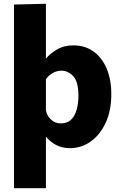

<svg xmlns="http://www.w3.org/2000/svg" viewBox="-20 -772 640 1016"><path d="M54 224V-748L223 -752V-464H225Q243 -487 280.5 -509.5Q318 -532 368 -532Q430 -532 475 -499.5Q520 -467 544.5 -409Q569 -351 569 -273Q569 -187 539.5 -123Q510 -59 460.5 -23.5Q411 12 350 12Q310 12 278.5 -4Q247 -20 225 -47H223V224ZM302 -119Q337 -119 357 -139.5Q377 -160 386 -193Q395 -226 395 -264Q395 -340 367.5 -369Q340 -398 305 -398Q280 -398 257.5 -384.5Q235 -371 223 -353V-190Q226 -163 248 -141Q270 -119 302 -119Z"/></svg>

Font: Murecho
Style: Bold
Weight: 700
Designer: Neil Summerour
Foundry: Positype
Version: Version 1.010; ttfautohint (v1.8.3)